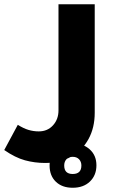

<svg xmlns="http://www.w3.org/2000/svg" viewBox="-56 -519 552 906"><path d="M157 250Q108 250 62 237.5Q16 225 -36 189L28 70Q55 87 78.5 94Q102 101 127 101Q168 101 194 72.5Q220 44 220 2V-499H391V13Q391 84 361.5 137.5Q332 191 279.5 220.5Q227 250 157 250ZM287 367Q237 367 207.5 338.5Q178 310 178 262Q178 214 207 185.5Q236 157 287 157Q335 157 367 185.5Q399 214 399 261Q399 308 368.5 337.5Q338 367 287 367ZM287 302Q328 302 328 262Q328 244 317 232.5Q306 221 287 221Q268 221 257.5 232.5Q247 244 247 262Q247 302 287 302Z"/></svg>

Font: Noto Kufi Arabic ExtraBold
Style: Regular
Weight: 800
Designer: Monotype Design Team, David Williams, Khaled Hosny
Foundry: Google LLC
Version: Version 2.109; ttfautohint (v1.8.4.7-5d5b)